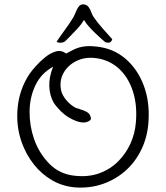

<svg xmlns="http://www.w3.org/2000/svg" viewBox="-20 -810 766 886"><path d="M331 55Q271 51 221.5 22.5Q172 -6 136.5 -51Q101 -96 81 -151Q53 -228 61.5 -314Q70 -400 117 -470Q126 -483 145 -504.5Q164 -526 188 -545.5Q212 -565 237.5 -572.5Q263 -580 285 -563Q286 -564 289 -565Q309 -576 326.5 -584Q344 -592 367.5 -595.5Q391 -599 426 -595Q503 -587 559 -539Q615 -491 643.5 -415Q672 -339 665 -245Q660 -177 632.5 -120Q605 -63 559.5 -22.5Q514 18 455.5 38.5Q397 59 331 55ZM325 1Q388 8 438.5 -10.5Q489 -29 525 -65Q561 -101 582 -147.5Q603 -194 607 -245Q614 -325 593 -389.5Q572 -454 528 -494Q484 -534 421 -542Q372 -548 332.5 -528.5Q293 -509 273 -473Q253 -437 262 -393Q267 -371 285 -349Q303 -327 328 -313Q332 -311 333 -311Q338 -310 341 -309Q344 -308 349 -306Q364 -302 380.5 -293.5Q397 -285 400 -262L397 -256Q365 -228 296 -269Q279 -279 260 -297.5Q241 -316 228 -336Q209 -369 207.5 -412Q206 -455 225 -502Q170 -472 143.5 -416.5Q117 -361 116.5 -295.5Q116 -230 137 -169Q160 -103 207.5 -54.5Q255 -6 325 1ZM241 -617Q255 -639 279 -671.5Q303 -704 319 -731Q321 -735 324 -741.5Q327 -748 330 -755Q336 -771 344 -780.5Q352 -790 363 -790Q379 -790 388 -778.5Q397 -767 401 -754Q403 -749 405 -744.5Q407 -740 409 -736Q429 -706 453 -679.5Q477 -653 498 -629Q493 -613 481 -613Q469 -613 464 -617Q460 -620 447 -631.5Q434 -643 418 -658.5Q402 -674 388 -690Q374 -706 368 -718Q355 -697 336.5 -677Q318 -657 303 -642Q288 -627 282 -621Q275 -614 262.5 -613Q250 -612 241 -617Z"/></svg>

Font: Yuji Hentaigana Akari
Style: Regular
Weight: 400
Designer: Kataoka Yuji
Foundry: Kinuta Font Factory
Version: Version 3.002